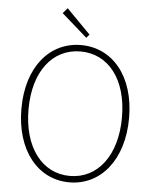

<svg xmlns="http://www.w3.org/2000/svg" viewBox="-62 -984 837 1048"><g transform="rotate(5 357.0 -460.0)"><path d="M357 13C529 13 652 -136 652 -365C652 -594 529 -739 357 -739C185 -739 62 -594 62 -365C62 -136 185 13 357 13ZM357 -22C204 -22 101 -157 101 -365C101 -573 204 -704 357 -704C510 -704 613 -573 613 -365C613 -157 510 -22 357 -22ZM381 -781 397 -800 266 -933 241 -904Z"/></g></svg>

Font: Noto Sans CJK HK Thin
Style: Regular
Weight: 100
Designer: Ryoko NISHIZUKA 西塚涼子 (kana, bopomofo & ideographs); Paul D. Hunt (Latin, Greek & Cyrillic); Sandoll Communications 산돌커뮤니
Foundry: Adobe
Version: Version 2.004;hotconv 1.0.118;makeotfexe 2.5.65603